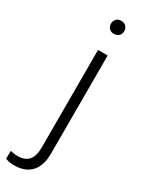

<svg xmlns="http://www.w3.org/2000/svg" viewBox="-293 -756 763 1003"><g transform="rotate(30 88.5 -254.0)"><path d="M139.2 -528.3V63Q139.2 136.2 104 174.8Q68.8 213.4 0.5 213.4Q-25.9 213.4 -50.8 204.1L-49.8 155.8Q-28.3 162.1 -5.9 162.1Q81.1 162.1 81.1 62V-528.3ZM110.4 -720.7Q129.4 -720.7 140.1 -709.2Q150.9 -697.8 150.9 -681.2Q150.9 -664.6 140.1 -653.3Q129.4 -642.1 110.4 -642.1Q91.8 -642.1 81.3 -653.3Q70.8 -664.6 70.8 -681.2Q70.8 -697.8 81.3 -709.2Q91.8 -720.7 110.4 -720.7Z"/></g></svg>

Font: Vazir Thin
Style: Thin
Weight: 100
Designer: Saber Rastikerdar
Foundry: Saber Rastikerdar
Version: Version 30.0.0